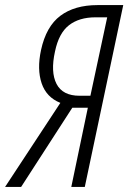

<svg xmlns="http://www.w3.org/2000/svg" viewBox="-62 -734 504 754"><path d="M-42 0 175 -330Q120 -352 101.5 -407Q83 -462 99 -537Q119 -630 175 -672Q231 -714 321 -714H422L271 0H218L283 -311H222L21 0ZM250 -358H293L359 -666H313Q249 -666 209 -635Q169 -604 154 -532Q136 -451 160 -404.5Q184 -358 250 -358Z"/></svg>

Font: Noto Sans ExtraCondensed Light
Style: Italic
Weight: 300
Width: 2
Italic angle: -12°
Designer: Monotype Design Team
Foundry: Monotype Imaging Inc.
Version: Version 2.013; ttfautohint (v1.8.4.7-5d5b)